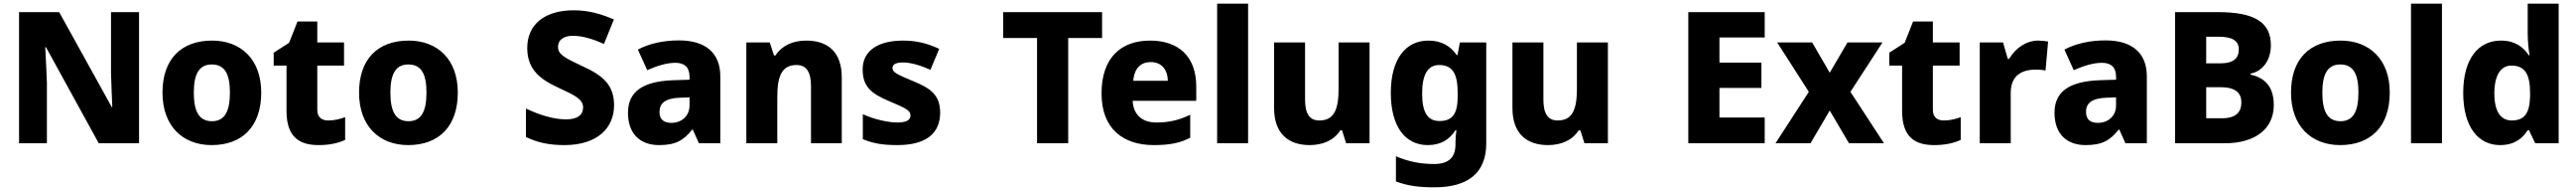

<svg xmlns="http://www.w3.org/2000/svg" viewBox="-20 -780 14060 1040"><path d="M739 0V-714H586V-383C587 -325 591 -254 593 -197H590L303 -714H84V0H236V-330C234 -391 230 -465 227 -523H231L519 0Z M1406 -276C1406 -458 1294 -559 1138 -559C969 -559 867 -458 867 -276C867 -92 979 10 1135 10C1303 10 1406 -92 1406 -276ZM1038 -276C1038 -377 1067 -429 1136 -429C1207 -429 1235 -377 1235 -276C1235 -174 1207 -120 1137 -120C1066 -120 1038 -174 1038 -276Z M1771 -124C1735 -124 1712 -143 1712 -182V-423H1858V-549H1712V-663H1604L1558 -547L1474 -493V-423H1544V-176C1544 -31 1617 10 1719 10C1783 10 1828 -2 1864 -18V-142C1833 -131 1805 -124 1771 -124Z M2479 -276C2479 -458 2367 -559 2211 -559C2042 -559 1940 -458 1940 -276C1940 -92 2052 10 2208 10C2376 10 2479 -92 2479 -276ZM2111 -276C2111 -377 2140 -429 2209 -429C2280 -429 2308 -377 2308 -276C2308 -174 2280 -120 2210 -120C2139 -120 2111 -174 2111 -276Z M3332 -207C3332 -318 3270 -369 3163 -418C3065 -464 3026 -482 3026 -525C3026 -560 3053 -585 3107 -585C3159 -585 3213 -569 3277 -541L3331 -674C3264 -703 3195 -724 3112 -724C2958 -724 2858 -651 2858 -518C2858 -391 2945 -341 3029 -302C3115 -262 3163 -241 3163 -195C3163 -157 3136 -130 3070 -130C3001 -130 2923 -155 2851 -189V-34C2914 -4 2976 10 3061 10C3242 10 3332 -84 3332 -207Z M3687 -560C3599 -560 3522 -542 3462 -510L3513 -398C3566 -421 3618 -438 3667 -438C3715 -438 3744 -415 3744 -362V-346L3650 -343C3491 -336 3408 -283 3408 -166C3408 -46 3480 10 3577 10C3668 10 3711 -15 3758 -74H3762L3795 0H3912V-364C3912 -493 3830 -560 3687 -560ZM3693 -248 3744 -250V-206C3744 -147 3700 -111 3644 -111C3606 -111 3580 -128 3580 -170C3580 -217 3609 -245 3693 -248Z M4381 -559C4308 -559 4248 -532 4213 -478H4205L4182 -549H4054V0H4223V-250C4223 -363 4246 -426 4328 -426C4383 -426 4407 -387 4407 -311V0H4575V-358C4575 -499 4497 -559 4381 -559Z M5112 -166C5112 -263 5059 -300 4965 -338C4871 -377 4852 -387 4852 -410C4852 -430 4872 -440 4910 -440C4951 -440 5005 -424 5059 -400L5107 -514C5040 -545 4980 -559 4910 -559C4776 -559 4689 -506 4689 -402C4689 -310 4734 -271 4832 -230C4932 -188 4950 -177 4950 -151C4950 -127 4929 -113 4878 -113C4830 -113 4754 -129 4690 -158V-22C4749 2 4801 10 4879 10C5039 10 5112 -57 5112 -166Z M5811 0V-573H5996V-714H5456V-573H5641V0Z M6258 -559C6099 -559 5993 -466 5993 -271C5993 -78 6112 10 6278 10C6367 10 6423 -2 6477 -30V-155C6416 -126 6362 -113 6292 -113C6211 -113 6166 -159 6163 -231H6510V-309C6510 -473 6413 -559 6258 -559ZM6261 -442C6323 -442 6354 -398 6355 -340H6166C6172 -410 6209 -442 6261 -442Z M6793 0V-760H6624V0Z M7456 -549H7287V-299C7287 -186 7264 -124 7182 -124C7127 -124 7104 -163 7104 -238V-549H6935V-191C6935 -50 7016 10 7129 10C7197 10 7261 -14 7296 -70H7306L7328 0H7456Z M7777 -559C7652 -559 7572 -457 7572 -274C7572 -92 7650 10 7774 10C7844 10 7893 -20 7925 -71H7930C7927 -48 7925 -22 7925 -3V8C7925 77 7887 113 7810 113C7729 113 7667 99 7600 71V208C7663 232 7727 240 7810 240C7999 240 8093 157 8093 1V-549H7949L7936 -480H7932C7898 -529 7849 -559 7777 -559ZM7836 -426C7910 -426 7937 -377 7937 -275V-254C7937 -160 7908 -121 7838 -121C7773 -121 7743 -168 7743 -271C7743 -374 7774 -426 7836 -426Z M8757 -549H8588V-299C8588 -186 8565 -124 8483 -124C8428 -124 8405 -163 8405 -238V-549H8236V-191C8236 -50 8317 10 8430 10C8498 10 8562 -14 8597 -70H8607L8629 0H8757Z M9613 0V-140H9366V-301H9595V-439H9366V-576H9613V-714H9196V0Z M9854 -280 9672 0H9863L9968 -178L10073 0H10264L10081 -280L10256 -549H10065L9968 -384L9872 -549H9681Z M10590 -124C10554 -124 10531 -143 10531 -182V-423H10677V-549H10531V-663H10423L10377 -547L10293 -493V-423H10363V-176C10363 -31 10436 10 10538 10C10602 10 10647 -2 10683 -18V-142C10652 -131 10624 -124 10590 -124Z M11106 -559C11037 -559 10979 -514 10947 -459H10940L10914 -549H10787V0H10956V-275C10956 -377 11028 -401 11092 -401C11115 -401 11134 -399 11146 -396L11160 -554C11148 -556 11124 -559 11106 -559Z M11474 -560C11386 -560 11309 -542 11249 -510L11300 -398C11353 -421 11405 -438 11454 -438C11502 -438 11531 -415 11531 -362V-346L11437 -343C11278 -336 11195 -283 11195 -166C11195 -46 11267 10 11364 10C11455 10 11498 -15 11545 -74H11549L11582 0H11699V-364C11699 -493 11617 -560 11474 -560ZM11480 -248 11531 -250V-206C11531 -147 11487 -111 11431 -111C11393 -111 11367 -128 11367 -170C11367 -217 11396 -245 11480 -248Z M12087 -714H11853V0H12125C12290 0 12392 -78 12392 -208C12392 -321 12330 -359 12265 -374V-379C12327 -391 12376 -447 12376 -534C12376 -660 12285 -714 12087 -714ZM12098 -435H12023V-580H12091C12166 -580 12201 -558 12201 -511C12201 -464 12174 -435 12098 -435ZM12023 -305H12104C12188 -305 12215 -269 12215 -223C12215 -171 12188 -136 12108 -136H12023Z M13025 -276C13025 -458 12913 -559 12757 -559C12588 -559 12486 -458 12486 -276C12486 -92 12598 10 12754 10C12922 10 13025 -92 13025 -276ZM12657 -276C12657 -377 12686 -429 12755 -429C12826 -429 12854 -377 12854 -276C12854 -174 12826 -120 12756 -120C12685 -120 12657 -174 12657 -276Z M13310 0V-760H13141V0Z M13627 10C13705 10 13750 -26 13778 -71H13785L13819 0H13947V-760H13778V-597C13778 -553 13784 -503 13788 -479H13784C13754 -524 13709 -559 13632 -559C13510 -559 13426 -462 13426 -274C13426 -88 13509 10 13627 10ZM13691 -124C13632 -124 13596 -171 13596 -271C13596 -372 13632 -423 13689 -423C13767 -423 13791 -370 13791 -272V-257C13789 -167 13763 -124 13691 -124Z"/></svg>

Font: Noto Sans Telugu ExtraBold
Style: Regular
Weight: 800
Designer: Jelle Bosma - Monotype Design Team
Foundry: Monotype Imaging Inc.
Version: Version 2.005